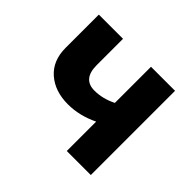

<svg xmlns="http://www.w3.org/2000/svg" viewBox="-129 -700 864 864"><g transform="rotate(45 303.0 -268.0)"><path d="M207 -536V-368Q207 -280 281 -280Q333 -280 385 -306V-536H538V0H385V-187Q313 -152 240 -152Q157 -152 105 -197.5Q53 -243 53 -325V-536Z"/></g></svg>

Font: Quicksand
Style: Bold
Weight: 700
Version: Version 3.000